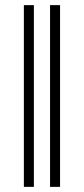

<svg xmlns="http://www.w3.org/2000/svg" viewBox="-20 -718 327 748"><path d="M214 10V-698H175V10ZM112 10V-698H73V10Z"/></svg>

Font: Libertinus Math
Style: Regular
Weight: 400
Designer: Philipp H. Poll
Foundry: Khaled Hosny
Version: Version 6.2